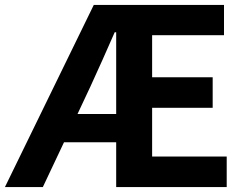

<svg xmlns="http://www.w3.org/2000/svg" viewBox="-28 -760 1000 780"><path d="M353 -740H882V-617H590V-446H836V-322H590V-124H893V0H444V-182H232L146 0H-8ZM287 -297H444V-629H438Q413 -572 388.5 -517Q364 -462 340 -410Z"/></svg>

Font: Kinto Sans
Style: Bold
Weight: 700
Designer: Authors: Ryoko NISHIZUKA  (kana & ideographs); Paul D. Hunt (Latin, Greek & Cyrillic); Wenlong ZHANG  (bopomofo); Sandol
Foundry: Adobe Systems Incorporated, ookami Inc.
Version: Version 0.001